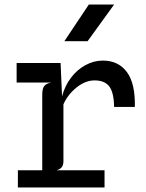

<svg xmlns="http://www.w3.org/2000/svg" viewBox="-20 -823 640 843"><path d="M58.5 0V-75.5H439V0ZM53 -460.5V-546.5H213L216.5 -460.5ZM165.5 -10V-407.5Q165.5 -435 174.8 -446Q184 -457 205 -460.5L165.5 -490V-546.5H246L252.5 -400Q265 -447 292 -482.2Q319 -517.5 355.5 -537.2Q392 -557 431.5 -557Q499.5 -557 537 -506.8Q574.5 -456.5 572 -353.5H481Q480 -417 459.8 -443.5Q439.5 -470 395 -470Q355 -470 316.5 -439.2Q278 -408.5 258.5 -365V-115Q258.5 -99 251.2 -89.2Q244 -79.5 228 -75.5L258.5 -57V-10ZM262.5 -642 370 -803H481L364.5 -642Z"/></svg>

Font: Spline Sans Mono
Style: Regular
Weight: 400
Monospace: yes
Designer: Eben Sorkin, Mirko Velimirovic
Foundry: Sorkin Type
Version: Version 1.004